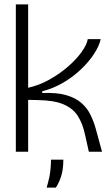

<svg xmlns="http://www.w3.org/2000/svg" viewBox="-20 -690 507 873"><path d="M52 0V-670H108V-291Q158 -302 204.5 -328Q251 -354 289 -387Q327 -420 351 -453.5Q375 -487 379 -512H438Q431 -481 408 -445.5Q385 -410 349 -375.5Q313 -341 268 -314.5Q223 -288 172 -275V-267Q237 -270 280.5 -257.5Q324 -245 350.5 -221.5Q377 -198 391.5 -168Q406 -138 415 -106L444 0H384L367 -76Q356 -128 334 -162.5Q312 -197 269 -215.5Q226 -234 151 -235L108 -236V0ZM192 163Q207 113 209.5 81Q212 49 212 36H268Q268 80 258.5 110Q249 140 234 163Z"/></svg>

Font: Bricolage Grotesque 48pt ExtraLight
Style: Regular
Weight: 200
Designer: Mathieu Triay
Foundry: Atelier Triay
Version: Version 1.000; ttfautohint (v1.8.4.7-5d5b);gftools[0.9.32]